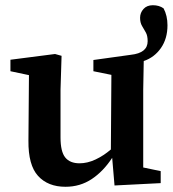

<svg xmlns="http://www.w3.org/2000/svg" viewBox="-20 -702 665 736"><path d="M419 9 410 -97Q376 -45 331.5 -15.5Q287 14 231 14Q164 14 126 -27.5Q88 -69 89 -163L91 -414L20 -429V-473L191 -495L216 -488L212 -358V-175Q212 -121 230 -98.5Q248 -76 285 -76Q315 -76 346 -90.5Q377 -105 405 -129L407 -415L338 -429V-472L482 -492Q546 -499 546 -544Q546 -565 539 -577.5Q532 -590 524.5 -602.5Q517 -615 517 -634Q517 -653 530 -667.5Q543 -682 566 -682Q590 -682 607 -670Q622 -642 622 -605Q622 -554 597 -518Q572 -482 531 -468L529 -358V-60L596 -46V0Z"/></svg>

Font: Source Serif 4 SmText Semibold
Style: Regular
Weight: 600
Designer: Frank Grießhammer
Foundry: Adobe
Version: Version 4.005;hotconv 1.1.0;makeotfexe 2.6.0